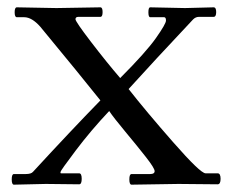

<svg xmlns="http://www.w3.org/2000/svg" viewBox="-20 -503 634 524"><path d="M485 -481 563 -483Q570 -483 570 -470Q570 -457 563 -457H523Q514 -457 507 -450Q397 -333 331 -260Q378 -200 452.5 -115Q527 -30 541 -30H574Q582 -30 582 -15Q582 0 574 0L467 -1L339 1Q333 1 333 -13.5Q333 -28 339 -28H390Q402 -28 402 -36Q402 -44 378.5 -74Q355 -104 322.5 -143Q290 -182 278 -200Q228 -147 186.5 -92Q145 -37 145 -33.5Q145 -30 146 -30H196Q203 -30 203 -15Q203 0 196 0L105 -1Q105 -1 18 1Q12 1 12 -13.5Q12 -28 18 -28H50Q65 -28 70 -34Q175 -148 254 -229Q199 -298 90 -430Q67 -456 46 -456H26Q20 -456 20 -469.5Q20 -483 26 -483L134 -481L254 -483Q260 -483 260 -470Q260 -457 254 -457H194Q186 -457 186 -450.5Q186 -444 228.5 -388.5Q271 -333 308 -290Q378 -360 405.5 -399Q433 -438 433 -447Q433 -456 428 -456H390Q385 -456 385 -469.5Q385 -483 390 -483Z"/></svg>

Font: Sedan SC
Style: Regular
Weight: 400
Designer: Sebastian Salazar
Foundry: Sebastian Salazar
Version: Version 1.001